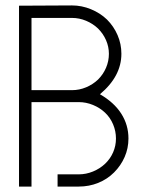

<svg xmlns="http://www.w3.org/2000/svg" viewBox="-20 -687 533 707"><path d="M192 0V-45H270Q297 -45 322.5 -55.5Q348 -66 367 -84Q386 -102 396.5 -126Q407 -150 407 -177Q407 -204 396.5 -229Q386 -254 367 -272Q348 -290 322.5 -300.5Q297 -311 270 -311H96V0H50V-666L245 -667Q281 -667 315 -653Q349 -639 374 -615Q399 -590 413 -557.5Q427 -525 427 -489Q427 -406 348 -340Q400 -310 426.5 -268.5Q453 -227 453 -177Q453 -141 439 -109Q425 -77 400 -52Q375 -27 341.5 -13.5Q308 0 270 0ZM96 -621V-355H245Q272 -355 297 -365.5Q322 -376 341 -394Q360 -413 370.5 -437.5Q381 -462 381 -489Q381 -515 370.5 -539Q360 -563 341 -582Q322 -600 297 -610.5Q272 -621 245 -621Z"/></svg>

Font: Sulphur Point Light
Style: Regular
Weight: 300
Designer: Noponies / Dale Sattler
Foundry: Noponies
Version: Version 1.000; ttfautohint (v1.8)